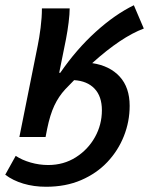

<svg xmlns="http://www.w3.org/2000/svg" viewBox="-54 -523 569 733"><path d="M20 0 90 -349Q96 -378 101 -417Q106 -456 106 -491H212Q212 -470 208 -437.5Q204 -405 198 -374L172 -245H176Q238 -335 311.5 -401.5Q385 -468 457 -503L495 -414Q409 -382 298 -282Q365 -272 403 -230.5Q441 -189 441 -119Q441 -59 419 -3.5Q397 52 356 95.5Q315 139 256 164.5Q197 190 122 190Q75 190 35 178Q-5 166 -34 144L6 72Q30 88 63 97.5Q96 107 130 107Q189 107 235.5 77.5Q282 48 308.5 0.5Q335 -47 335 -102Q335 -155 307 -184.5Q279 -214 229 -217Q221 -209 212.5 -200Q204 -191 195 -182Q170 -155 153.5 -120Q137 -85 126 -31L120 0Z"/></svg>

Font: Source Sans 3 Semibold
Style: Italic
Weight: 600
Italic angle: -11°
Designer: Paul D. Hunt
Foundry: Adobe
Version: Version 3.052;hotconv 1.1.0;makeotfexe 2.6.0